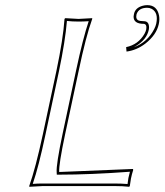

<svg xmlns="http://www.w3.org/2000/svg" viewBox="-20 -718 635 741"><path d="M231.4 -200.2Q206.5 -82.5 208.5 -54.2Q208.5 -54.2 493.2 -65.9L494.1 -62Q488.8 -45.9 485.4 -28.8Q484.9 -25.4 481 0L478.5 2.9Q454.6 0 418.9 0H146Q146 0 93.3 2.9L92.8 0Q117.2 -68.8 145.5 -200.2L197.8 -444.8Q223.6 -567.4 229 -645L231.9 -647.9Q233.9 -647.9 283.2 -645Q283.2 -645 335.9 -647.9V-645Q311.5 -577.6 283.7 -444.8ZM548.3 -698.2Q585.9 -698.2 593.8 -658.2Q596.7 -642.1 592.8 -625Q584 -583.5 541 -549.8Q507.3 -523.9 468.3 -519L466.8 -536.1Q513.7 -545.9 537.6 -587.4Q543 -597.2 544.4 -605Q547.4 -624.5 535.2 -626Q494.6 -626 495.6 -654.8Q496.1 -659.7 497.1 -664.1Q502 -688 530.8 -695.8Q539.6 -698.2 548.3 -698.2ZM221.7 -202.1 273.9 -447.3Q300.3 -570.8 322.3 -636.2Q303.7 -634.8 283.2 -634.8Q257.8 -634.8 238.3 -637.2Q231.9 -559.6 207.5 -442.9L155.3 -197.8Q129.4 -75.2 106.4 -8.3Q125.5 -9.8 146 -9.8H418.9Q449.2 -9.8 472.2 -7.8Q474.6 -26.4 475.6 -31.2Q478 -42 481.4 -55.2Q328.6 -43.9 208.5 -43.9H199.2L198.7 -53.2Q196.3 -82 221.7 -202.1ZM548.3 -688Q516.6 -688 507.8 -665Q507.3 -663.1 506.8 -662.1Q502.9 -643.6 515.6 -638.7Q519 -637.7 521.5 -637.2Q527.8 -636.2 535.2 -636.2Q555.7 -636.2 555.2 -610.8Q555.2 -606.4 554.2 -603Q546.4 -565.9 504.9 -540.5Q500 -537.6 496.6 -535.6Q549.3 -555.2 575.2 -606Q581.1 -617.7 583 -627Q591.8 -668.9 565.9 -683.6Q561 -686 557.1 -687Q552.2 -688 548.3 -688Z"/></svg>

Font: Linux Biolinum Outline O
Style: Italic
Weight: 400
Italic angle: -12°
Designer: Philipp H. Poll
Foundry: Philipp H. Poll
Version: Version 0.6.2